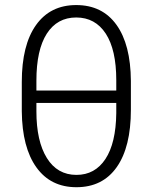

<svg xmlns="http://www.w3.org/2000/svg" viewBox="-20 -741 613 770"><path d="M504.9 -300.8Q504.9 -151.4 448.2 -70.8Q391.6 9.8 286.6 9.8Q183.1 9.8 126 -69.8Q68.8 -149.4 67.4 -294.4V-412.1Q67.4 -560.5 124.5 -640.6Q181.6 -720.7 285.6 -720.7Q390.1 -720.7 447 -641.6Q503.9 -562.5 504.9 -416.5ZM126 -377.9H446.3V-419.4Q446.3 -541.5 404.1 -606.2Q361.8 -670.9 285.6 -670.9Q209.5 -670.9 167.7 -606Q126 -541 126 -417.5ZM446.3 -328.1H126V-294.4Q126 -174.8 168 -107.2Q210 -39.6 286.6 -39.6Q360.8 -39.6 402.8 -103.3Q444.8 -167 446.3 -287.1Z"/></svg>

Font: Roboto-Light
Style: Regular
Weight: 300
Designer: Google
Version: Version 2.137; 2017